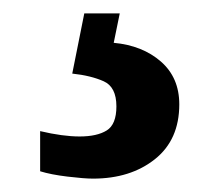

<svg xmlns="http://www.w3.org/2000/svg" viewBox="-20 -29 332 287"><path d="M119 238Q106 238 81 235Q56 232 40 227V167Q74 175 99 175Q125 175 139.5 166Q154 157 154 130Q154 101 135 92.5Q116 84 88 81L106 -9H159L150 35Q193 39 220.5 63Q248 87 248 127Q248 180 211.5 209Q175 238 119 238Z"/></svg>

Font: Noto Serif Tamil Condensed ExtraBold
Style: Regular
Weight: 800
Width: 3
Designer: Indian Type Foundry, Tom Grace, and the Monotype Design Team
Foundry: Monotype Imaging Inc.
Version: Version 2.004; ttfautohint (v1.8.4.7-5d5b)